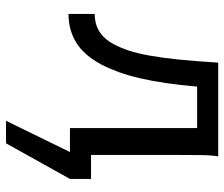

<svg xmlns="http://www.w3.org/2000/svg" viewBox="-74 -464 753 645"><g transform="rotate(90 302.5 -141.5)"><path d="M410.2 -427.2H271Q266.1 -370.1 259 -322.5Q252 -274.9 242.9 -235.6Q233.9 -196.3 222.4 -164.6Q210.9 -132.8 197.8 -107.4Q166.5 -48.3 124 -21.7Q81.5 4.9 26.9 4.9V-83Q41 -83 55.2 -86.2Q69.3 -89.4 82.5 -96.9Q95.7 -104.5 107.7 -117.2Q119.6 -129.9 129.4 -148.9Q141.1 -170.9 150.1 -198.5Q159.2 -226.1 166.5 -266.1Q173.8 -306.2 179.7 -362.3Q185.5 -418.5 190.4 -498H505.4Q501.5 -477.5 501 -439.7Q500.5 -401.9 500.5 -351.6V-70.8H581.1V0L461.4 214.8H385.7L490.7 0H410.2Z"/></g></svg>

Font: Andika FrenchTight
Style: Regular
Weight: 400
Designer: Victor Gaultney, Annie Olsen, Julie Remington, Don Collingsworth, Eric Hays, Becca Hirsbrunner
Foundry: SIL International
Version: Version 5.000 ; Dig1 Dig4Opn Dig7 LnSpcTght